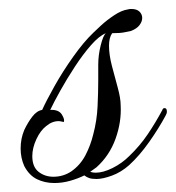

<svg xmlns="http://www.w3.org/2000/svg" viewBox="-20 -400 392 428"><path d="M101 8Q80 8 62.5 -0.5Q45 -9 34 -30Q26 -48 26 -69Q26 -91 34 -110Q42 -127 52 -140Q62 -153 74 -155Q83 -175 101.5 -208Q120 -241 143.5 -274Q167 -307 188 -327Q193 -332 205.5 -343.5Q218 -355 234.5 -366Q251 -377 265 -379Q268 -380 273 -380Q285 -380 291 -374Q297 -368 297 -360Q297 -352 291 -344Q285 -336 272 -331Q267 -330 257.5 -328Q248 -326 230 -326Q223 -316 223 -298Q223 -278 229.5 -253Q236 -228 242.5 -204.5Q249 -181 249 -165Q251 -128 237.5 -90.5Q224 -53 195 -27L181 -17Q184 -16 187 -15.5Q190 -15 193 -15Q210 -15 231 -25.5Q252 -36 268 -52Q292 -75 309.5 -101Q327 -127 342 -155Q343 -159 347 -159Q352 -159 352 -151Q352 -147 349 -142Q334 -114 312.5 -83.5Q291 -53 268 -32Q250 -16 229.5 -8.5Q209 -1 195 -1Q185 -1 179 -3Q173 -5 168 -9Q154 -2 136.5 3Q119 8 101 8ZM139 -18Q159 -32 170.5 -54Q182 -76 188 -101Q196 -131 197.5 -163Q199 -195 199 -221V-256Q199 -277 204.5 -299Q210 -321 216 -326Q201 -320 183 -299.5Q165 -279 147 -251.5Q129 -224 114.5 -198Q100 -172 92 -155Q111 -156 118 -144.5Q125 -133 122 -128Q114 -130 111 -130Q96 -130 83 -119Q70 -109 61 -89.5Q52 -70 52 -52Q52 -28 66 -17Q80 -6 99 -6Q121 -6 139 -18Z"/></svg>

Font: MonteCarlo
Style: Regular
Weight: 400
Designer: Robert E. Leuschke
Foundry: Robert E. Leuschke
Version: Version 1.010; ttfautohint (v1.8.3)